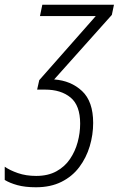

<svg xmlns="http://www.w3.org/2000/svg" viewBox="-95 -552 502 812"><path d="M57 240Q11 240 -21.5 231Q-54 222 -75 209V153Q-54 168 -19.5 180Q15 192 58 192Q108 192 143.5 172.5Q179 153 201 120.5Q223 88 233.5 49Q244 10 244 -29Q244 -106 203.5 -139.5Q163 -173 96 -173H62L71 -213L310 -484H74L84 -532H387L378 -489L134 -216Q205 -211 252 -167Q299 -123 299 -32Q299 18 284.5 66.5Q270 115 240.5 154.5Q211 194 165 217Q119 240 57 240Z"/></svg>

Font: Noto Sans SemiCondensed Light
Style: Italic
Weight: 300
Width: 4
Italic angle: -12°
Designer: Monotype Design Team
Foundry: Monotype Imaging Inc.
Version: Version 2.013; ttfautohint (v1.8.4.7-5d5b)